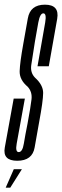

<svg xmlns="http://www.w3.org/2000/svg" viewBox="-50 -700 273 842"><path d="M-25 123H-5L46 42H10.5ZM25.5 5Q92 5 102 -53.8Q112 -112.5 122 -166.5Q139 -257.5 139.2 -292.2Q139.5 -327 103.5 -359.5Q82.5 -381 87 -414Q91.5 -447 103 -516.5Q110.5 -561.5 118 -601.5Q125.5 -641.5 140 -641.5Q155 -641.5 148.2 -601.5Q141.5 -561.5 114.5 -409.5H164Q190 -555.5 200.8 -617.5Q211.5 -679.5 147 -679.5Q82.5 -679.5 72 -619.2Q61.5 -559 52 -507Q37.5 -426.5 36.2 -388.2Q35 -350 71.5 -319.5Q92 -297 88.2 -264.2Q84.5 -231.5 70.5 -156.5Q60.5 -107 54.5 -70Q48.5 -33 32 -33Q16.5 -33 23.2 -70.2Q30 -107.5 59 -267.5H10Q-18.5 -111 -29 -53Q-39.5 5 25.5 5Z"/></svg>

Font: Anybody UltraCondensed Light
Style: Italic
Weight: 300
Width: 1
Italic angle: -10°
Version: Version 1.113;gftools[0.9.25]